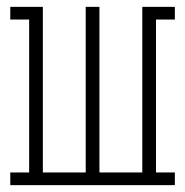

<svg xmlns="http://www.w3.org/2000/svg" viewBox="-20 -540 540 560"><path d="M10 0V-37H65V-483H10V-520H105V-37H230V-520H270V-37H395V-520H490V-483H435V-37H490V0Z"/></svg>

Font: Iosevka Curly Slab Extralight
Style: Regular
Weight: 200
Monospace: yes
Designer: Belleve Invis
Foundry: Belleve Invis
Version: Version 22.1.2; ttfautohint (v1.8.4)